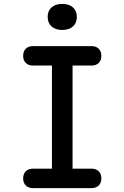

<svg xmlns="http://www.w3.org/2000/svg" viewBox="-20 -967 640 987"><path d="M353 -100H450Q474 -100 487.5 -86.5Q501 -73 501 -50Q501 -27 487.5 -13.5Q474 0 450 0H150Q126 0 112.5 -13.5Q99 -27 99 -50Q99 -73 112.5 -86.5Q126 -100 150 -100H247V-630H150Q126 -630 112.5 -643.5Q99 -657 99 -680Q99 -703 112.5 -716.5Q126 -730 150 -730H450Q474 -730 487.5 -716.5Q501 -703 501 -680Q501 -657 487.5 -643.5Q474 -630 450 -630H353ZM300 -813Q265 -813 245 -831Q225 -849 225 -880Q225 -911 245 -929Q265 -947 300 -947Q335 -947 355 -929Q375 -911 375 -880Q375 -849 355 -831Q335 -813 300 -813Z"/></svg>

Font: Maple Mono Normal NL Medium
Style: Regular
Weight: 500
Monospace: yes
Designer: subframe7536
Version: Version 7.000